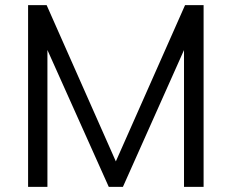

<svg xmlns="http://www.w3.org/2000/svg" viewBox="-20 -725 898 745"><path d="M89 0V-705H161L444 -66H415L698 -705H770V0H694V-598H724L457 0H402L134 -598H164V0Z"/></svg>

Font: Mulish ExtraLight
Style: Regular
Weight: 400
Version: Version 3.603